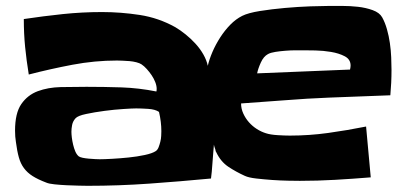

<svg xmlns="http://www.w3.org/2000/svg" viewBox="-20 -593 1364 642"><path d="M1289.1 -359.4Q1289.1 -337.9 1288.1 -316.4Q1287.1 -294.9 1285.2 -274.4Q1233.4 -272.5 1182.6 -270.5Q1131.8 -268.6 1080.1 -266.6Q1006.8 -263.7 933.1 -257.8Q859.4 -252 786.1 -247.1Q786.1 -229.5 793.5 -213.4Q800.8 -197.3 812.5 -184.1Q824.2 -170.9 838.9 -161.6Q853.5 -152.3 869.1 -147.5Q883.8 -142.6 908.2 -141.1Q932.6 -139.6 949.2 -139.6Q1013.7 -139.6 1077.1 -148.4Q1140.6 -157.2 1204.1 -169.9L1219.7 0Q1160.2 4.9 1100.6 8.3Q1041 11.7 982.4 11.7Q968.8 11.7 943.4 11.2Q918 10.7 890.1 8.8Q862.3 6.8 836.9 3.9Q811.5 1 798.8 -4.9Q768.6 -18.6 743.2 -35.6Q717.8 -52.7 703.1 -84Q701.2 -85.9 700.7 -89.8Q700.2 -93.8 698.2 -98.6Q696.3 -103.5 695.3 -109.4L693.4 -86.9Q691.4 -64.5 689.9 -41.5Q688.5 -18.6 685.5 3.9Q582 13.7 479.5 21Q377 28.3 273.4 28.3Q263.7 28.3 244.1 27.8Q224.6 27.3 203.1 26.4Q181.6 25.4 162.6 23.4Q143.6 21.5 134.8 17.6Q106.4 6.8 88.9 -4.4Q71.3 -15.6 60.1 -30.8Q48.8 -45.9 43 -66.9Q37.1 -87.9 33.2 -118.2Q30.3 -135.7 30.3 -156.2Q30.3 -214.8 51.3 -245.1Q72.3 -275.4 106.4 -288.1Q140.6 -300.8 183.1 -301.8Q225.6 -302.7 269.5 -302.7Q328.1 -302.7 386.2 -300.8Q444.3 -298.8 502.9 -287.1Q503.9 -290 503.9 -295.9Q503.9 -306.6 499 -318.8Q494.1 -331.1 486.8 -341.8Q479.5 -352.5 470.7 -362.3Q461.9 -372.1 453.1 -377.9Q447.3 -381.8 436 -384.8Q424.8 -387.7 412.6 -388.7Q400.4 -389.6 388.7 -390.1Q377 -390.6 371.1 -390.6Q296.9 -390.6 222.2 -376.5Q147.5 -362.3 76.2 -343.8Q68.4 -391.6 64 -436Q59.6 -480.5 59.6 -529.3Q125 -539.1 189.9 -545.9Q254.9 -552.7 321.3 -552.7Q383.8 -552.7 447.3 -543Q510.7 -533.2 566.4 -502Q583 -492.2 600.6 -478Q618.2 -463.9 633.8 -446.8Q649.4 -429.7 660.2 -410.6Q670.9 -391.6 674.8 -373Q679.7 -394.5 690.4 -419.4Q701.2 -444.3 716.3 -467.8Q731.4 -491.2 750 -510.3Q768.6 -529.3 790 -540Q809.6 -549.8 849.1 -556.2Q888.7 -562.5 932.6 -566.4Q976.6 -570.3 1017.6 -571.8Q1058.6 -573.2 1081.1 -573.2Q1097.7 -573.2 1124 -573.2Q1150.4 -573.2 1176.8 -570.3Q1203.1 -567.4 1226.1 -559.1Q1249 -550.8 1257.8 -535.2Q1267.6 -517.6 1273.9 -495.1Q1280.3 -472.7 1283.7 -448.7Q1287.1 -424.8 1288.1 -401.4Q1289.1 -377.9 1289.1 -359.4ZM1152.3 -374Q1152.3 -394.5 1132.8 -404.8Q1113.3 -415 1086.9 -419.4Q1060.5 -423.8 1034.7 -424.3Q1008.8 -424.8 996.1 -424.8Q985.4 -424.8 968.8 -424.8Q952.1 -424.8 934.1 -423.3Q916 -421.9 900.4 -419.4Q884.8 -417 876 -412.1Q861.3 -404.3 852.1 -383.8Q842.8 -363.3 839.8 -347.7L1150.4 -360.4Q1152.3 -368.2 1152.3 -374ZM519.5 -154.3Q519.5 -185.5 511.7 -218.8Q499 -227.5 475.1 -229Q451.2 -230.5 435.5 -230.5Q422.9 -230.5 392.6 -228.5Q362.3 -226.6 329.1 -222.2Q295.9 -217.8 268.1 -211.9Q240.2 -206.1 232.4 -197.3Q223.6 -187.5 221.2 -175.3Q218.8 -163.1 218.8 -152.3Q218.8 -144.5 220.2 -132.8Q221.7 -121.1 224.6 -108.9Q227.5 -96.7 231.9 -86.4Q236.3 -76.2 243.2 -70.3Q247.1 -67.4 256.3 -65.4Q265.6 -63.5 276.9 -62.5Q288.1 -61.5 298.3 -61Q308.6 -60.5 313.5 -60.5Q328.1 -60.5 355 -62Q381.8 -63.5 410.2 -66.4Q438.5 -69.3 463.9 -74.7Q489.3 -80.1 501 -87.9Q506.8 -91.8 510.3 -100.6Q513.7 -109.4 516.1 -119.1Q518.6 -128.9 519 -138.7Q519.5 -148.4 519.5 -154.3Z"/></svg>

Font: Slackey
Style: Regular
Weight: 400
Designer: Squid
Foundry: Font Diner, Inc DBA Sideshow
Version: Version 1.001